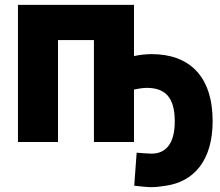

<svg xmlns="http://www.w3.org/2000/svg" viewBox="-20 -564 907 791"><path d="M532 -195V21H367V-399H219V21H54V-544H532V-333C555 -338 580 -341 605 -341C761 -341 856 -249 856 -65C856 95 781 186 658 202C640 205 621 207 601 207C585 207 562 204 533 201L543 65C555 66 590 69 604 69C666 69 700 24 700 -64C700 -167 657 -202 584 -202C566 -202 541 -197 532 -195Z"/></svg>

Font: Repo ExtraBold
Style: Bold
Weight: 700
Designer: Stefan Peev
Foundry: Context Ltd
Version: Version 1.502